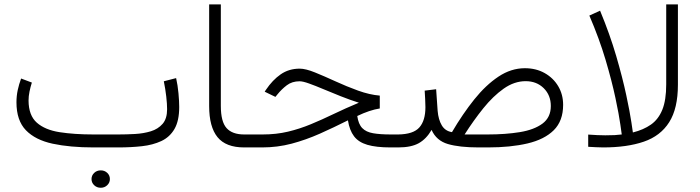

<svg xmlns="http://www.w3.org/2000/svg" viewBox="-20 -678 3219 883"><path d="M400.9 145.5Q400.9 128.9 413.1 117.2Q425.3 105.5 443.4 105.5Q460.9 105.5 473.1 116.9Q485.4 128.4 485.4 145.5Q485.4 162.1 473.1 173.8Q460.9 185.5 443.4 185.5Q425.3 185.5 413.1 173.8Q400.9 162.1 400.9 145.5ZM523.9 0H410.2Q301.8 0 222.2 -17.1Q142.6 -34.2 99.1 -79.1Q55.7 -124 55.7 -207.5Q55.7 -236.3 61.5 -263.7Q67.4 -291 77.1 -316.9L126.5 -298.3Q120.1 -278.3 115.7 -256.8Q111.3 -235.4 111.3 -215.3Q111.8 -147 149.4 -113.8Q187 -80.6 254.2 -70.1Q321.3 -59.6 410.2 -59.6H524.4Q561.5 -59.6 600.8 -61.8Q640.1 -64 673.6 -74.2Q707 -84.5 727.8 -108.4Q748.5 -132.3 748.5 -175.8Q748.5 -200.2 744.6 -234.1Q740.7 -268.1 733.4 -304.2L790 -318.8Q797.4 -286.1 800.8 -249Q804.2 -211.9 804.2 -186Q804.2 -122.6 782.5 -85Q760.7 -47.4 721.9 -29.3Q683.1 -11.2 632.6 -5.6Q582 0 523.9 0Z M941.9 -657.7H995.6V-190.9Q995.6 -118.2 1022 -88.9Q1048.3 -59.6 1103 -59.6H1124V0H1103Q1018.6 0 980.2 -47.4Q941.9 -94.7 941.9 -190.4Z M1726.6 -238.3V-179.2Q1680.2 -171.9 1623 -144.5Q1628.4 -106.9 1646 -88.9Q1663.6 -70.8 1696 -65.2Q1728.5 -59.6 1777.3 -59.6H1805.7V0H1776.4Q1710 0 1669.4 -12Q1628.9 -23.9 1608.2 -51.3Q1587.4 -78.6 1580.1 -124.5Q1515.1 -91.8 1450.9 -63.2Q1386.7 -34.7 1321.3 -17.3Q1255.9 0 1186 0H1104.5V-59.6H1187.5Q1250.5 -59.6 1304.4 -72.5Q1358.4 -85.4 1409.7 -106.7Q1460.9 -127.9 1514.6 -153.8Q1568.4 -179.7 1630.4 -205.6Q1588.9 -218.8 1547.1 -235.4Q1505.4 -252 1467.8 -267.8Q1430.2 -283.7 1401.6 -293.9Q1373 -304.2 1357.9 -304.2Q1323.2 -304.2 1299.1 -285.9Q1274.9 -267.6 1255.4 -243.2L1246.6 -232.4L1197.3 -256.3L1203.1 -265.1Q1233.4 -310.1 1271 -336.2Q1308.6 -362.3 1358.4 -362.3Q1385.3 -362.3 1428.2 -345Q1471.2 -327.6 1522.7 -304Q1574.2 -280.3 1627 -261.2Q1679.7 -242.2 1726.6 -238.3Z M2058.6 -70.3Q2107.9 -154.3 2161.1 -220.7Q2214.4 -287.1 2272.5 -325.7Q2330.6 -364.3 2394 -364.3Q2445.3 -364.3 2485.1 -341.8Q2524.9 -319.3 2547.4 -281.2Q2569.8 -243.2 2569.8 -195.8Q2569.8 -122.1 2526.9 -79.3Q2483.9 -36.6 2406 -18.3Q2328.1 0 2224.1 0H2181.2Q2092.8 0 2039.8 -15.6Q1986.8 -31.2 1964.8 -80.6Q1940.9 -39.1 1906 -19.5Q1871.1 0 1811.5 0H1786.1L1786.6 -59.6H1811.5Q1880.9 -60.5 1908.7 -92Q1936.5 -123.5 1936.5 -185.1Q1936.5 -205.6 1935.3 -222.9Q1934.1 -240.2 1933.1 -261.2L1985.8 -267.6L1992.7 -168Q1996.1 -127.9 2011.7 -101.6Q2027.3 -75.2 2058.6 -70.3ZM2397.5 -304.7Q2345.2 -304.7 2296.4 -270.3Q2247.6 -235.8 2202.6 -179.9Q2157.7 -124 2116.7 -59.6H2222.2Q2304.7 -59.6 2370.6 -70.3Q2436.5 -81.1 2474.9 -109.6Q2513.2 -138.2 2513.2 -190.4Q2513.2 -240.2 2480.5 -272.5Q2447.8 -304.7 2397.5 -304.7Z M2753.9 0Q2737.3 0 2720.2 -1Q2703.1 -2 2685.1 -2.9V-59.1Q2709.5 -57.6 2727.5 -56.6Q2745.6 -55.7 2763.7 -55.7Q2790 -55.7 2806.9 -56.6Q2823.7 -57.6 2839.4 -59.6Q2839.4 -59.6 2833 -105Q2826.7 -150.4 2810.3 -227.8Q2793.9 -305.2 2764.9 -403.1Q2735.8 -501 2690.4 -606.4L2739.7 -628.9Q2784.7 -520.5 2814 -420.2Q2843.3 -319.8 2860.1 -240.7Q2877 -161.6 2883.8 -115.2Q2890.6 -68.8 2890.6 -68.8Q2939.5 -81.1 2973.6 -105Q3007.8 -128.9 3025.9 -173.1Q3043.9 -217.3 3043.9 -290V-657.7H3097.7V-288.6Q3097.7 -179.2 3057.6 -116Q3017.6 -52.7 2940.7 -26.4Q2863.8 0 2753.9 0Z"/></svg>

Font: Vazirmatn RD UI ExtraLight
Style: Regular
Weight: 200
Designer: Saber Rastikerdar
Foundry: Saber Rastikerdar
Version: Version 33.003